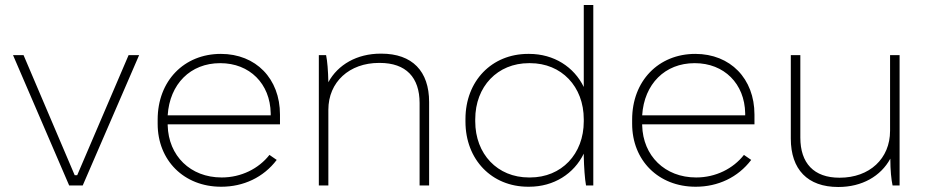

<svg xmlns="http://www.w3.org/2000/svg" viewBox="-20 -740 3703 766"><path d="M256 0H310L535 -520H493L288 -41H278L74 -520H32Z M862 5H863C951 5 1031 -32 1084 -102L1055 -122C1012 -67 942 -32 865 -32H864C740 -32 652 -118 649 -240V-244H1097V-283C1097 -426 1001 -525 861 -525C714 -525 609 -417 609 -263V-246C609 -100 714 5 862 5ZM649 -280C657 -405 740 -488 858 -488H859C976 -488 1058 -406 1060 -288V-280Z M1252 0H1290V-302C1290 -413 1374 -489 1492 -489H1495C1600 -489 1654 -431 1654 -329V0H1692V-333C1692 -456 1625 -526 1501 -526H1499C1404 -526 1328 -482 1290 -412C1289 -459 1286 -496 1281 -520H1252Z M2087 5H2091C2190 5 2270 -47 2309 -127V-115C2310 -74 2313 -27 2318 0H2347V-720H2309V-393C2270 -473 2190 -525 2091 -525H2087C1942 -525 1837 -417 1837 -265V-255C1837 -103 1942 5 2087 5ZM2090 -32C1965 -32 1876 -125 1876 -256V-264C1876 -395 1965 -488 2090 -488H2095C2220 -488 2309 -395 2309 -264V-256C2309 -125 2220 -32 2095 -32Z M2755 5H2756C2844 5 2924 -32 2977 -102L2948 -122C2905 -67 2835 -32 2758 -32H2757C2633 -32 2545 -118 2542 -240V-244H2990V-283C2990 -426 2894 -525 2754 -525C2607 -525 2502 -417 2502 -263V-246C2502 -100 2607 5 2755 5ZM2542 -280C2550 -405 2633 -488 2751 -488H2752C2869 -488 2951 -406 2953 -288V-280Z M3324 6H3325C3419 6 3494 -37 3532 -107C3532 -60 3536 -23 3541 0H3569V-520H3531V-218C3531 -107 3449 -31 3330 -31H3329C3227 -31 3173 -89 3173 -191V-520H3135V-187C3135 -64 3202 6 3324 6Z"/></svg>

Font: Fixel Display ExtraLight
Style: Regular
Weight: 200
Designer: AlfaBravo + MacPaw
Foundry: Kyrylo Tkachov, Marchela Mozhyna, Serhii Makarenko, Maria Weinstein, Zakhar Kryvoshyya
Version: Version 1.211